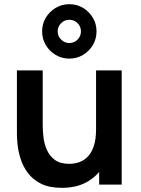

<svg xmlns="http://www.w3.org/2000/svg" viewBox="-20 -873 666 908"><path d="M272.3 15.3Q212.6 15.3 173.5 -4.5Q134.5 -24.3 111.5 -55.5Q88.5 -86.6 77.5 -121.6Q66.5 -156.7 63.2 -188Q60 -219.2 60 -238.5V-540H182V-279.8Q182 -254.8 185.6 -223.8Q189.2 -192.8 201.8 -164Q214.4 -135.2 239.7 -116.7Q264.9 -98.2 308.2 -98.2Q331 -98.2 353.5 -105.6Q375.9 -113.1 394.1 -131.2Q412.2 -149.3 423.3 -181.5Q434.3 -213.6 434.3 -262.5L505.8 -231.8Q505.8 -163.1 479.1 -107Q452.3 -50.8 400.4 -17.8Q348.5 15.3 272.3 15.3ZM555.5 0H449V-167.5H434.3V-540H555.5ZM307.8 -595.8Q272.6 -595.8 243.3 -613.2Q214 -630.6 196.6 -659.9Q179.2 -689.2 179.2 -724.5Q179.2 -760.2 196.6 -789.2Q214 -818.3 243.3 -835.8Q272.6 -853.2 307.8 -853.2Q343.6 -853.2 372.7 -835.8Q401.8 -818.3 419.1 -789.2Q436.5 -760.2 436.5 -724.5Q436.5 -689.2 419.1 -659.9Q401.8 -630.6 372.7 -613.2Q343.6 -595.8 307.8 -595.8ZM307.8 -669.5Q330.9 -669.5 346.9 -685.8Q362.8 -702 362.8 -724.5Q362.8 -747.5 346.9 -763.5Q330.9 -779.5 307.8 -779.5Q285.3 -779.5 269.1 -763.5Q252.8 -747.5 252.8 -724.5Q252.8 -702 269.1 -685.8Q285.3 -669.5 307.8 -669.5Z"/></svg>

Font: Manrope Variable Light
Style: Regular
Weight: 200
Designer: Mikhail Sharanda
Foundry: Mikhail Sharanda
Version: Version 4.505